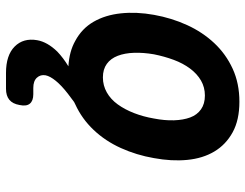

<svg xmlns="http://www.w3.org/2000/svg" viewBox="-109 -491 818 640"><g transform="rotate(90 300.0 -171.0)"><path d="M294 127Q316 127 325.5 138.5Q335 150 330 173Q326 196 312.5 207Q299 218 276 218H223Q164 218 135 189Q106 160 114 114Q120 80 152 47Q173 27 201 10Q151 7 116 -13Q75 -35 52.5 -74Q30 -113 24.5 -165Q19 -217 29.5 -275.5Q40 -334 63.5 -385.5Q87 -437 123.5 -476Q160 -515 209 -537.5Q258 -560 319 -560Q380 -560 421 -537.5Q462 -515 485 -476.5Q508 -438 513 -386Q518 -334 507 -275Q497 -217 473.5 -165Q450 -113 413 -74Q376 -35 328 -13L320 -9L292 12Q265 33 249.5 52Q234 71 231 86Q228 103 239 115Q250 127 273 127ZM238 -105Q265 -105 288 -118Q311 -131 328 -154.5Q345 -178 357 -209Q369 -240 375 -275Q382 -311 381 -342Q380 -373 371.5 -396Q363 -419 344.5 -432Q326 -445 298.5 -445Q271 -445 248.5 -432Q226 -419 208.5 -395.5Q191 -372 179.5 -341Q168 -310 161 -275Q155 -240 156 -209Q157 -178 166 -154.5Q175 -131 193 -118Q211 -105 238 -105Z"/></g></svg>

Font: Maple Mono
Style: Bold Italic
Weight: 700
Italic angle: -10°
Monospace: yes
Designer: subframe7536
Version: Version 7.000